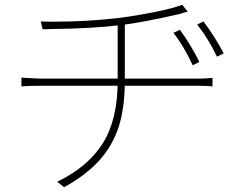

<svg xmlns="http://www.w3.org/2000/svg" viewBox="-20 -749 1040 806"><path d="M817 -489 789 -475Q751 -557 708 -611L735 -624Q754 -599 777 -561.5Q800 -524 817 -489ZM919 -525 891 -511Q857 -583 808 -646L834 -659Q852 -636 876.5 -598Q901 -560 919 -525ZM209 -658Q347 -658 482 -674Q552 -683 629.5 -698.5Q707 -714 745 -729L768 -700L752 -696L733 -690Q576 -654 489 -644Q371 -629 189 -627Q178 -626 159 -626L151 -659Q167 -658 209 -658ZM474 -408V-655L504 -662V-477V-427V-408Q504 -298 478 -215Q451 -135 396 -74.5Q341 -14 249 37L220 14Q349 -48 411.5 -147.5Q474 -247 474 -408ZM153 -419H419H545H662H754H804Q844 -419 872 -422V-386Q855 -389 805 -389H546H420H302H208H155Q93 -389 70 -386V-423Q138 -419 153 -419Z"/></svg>

Font: Merged Yaku Han JP Thin
Style: Regular
Weight: 250
Designer: Ryoko NISHIZUKA 西塚涼子 (kana, bopomofo & ideographs); Paul D. Hunt (Latin, Greek & Cyrillic); Sandoll Communications 산돌커뮤니
Foundry: Adobe
Version: Version 2.004